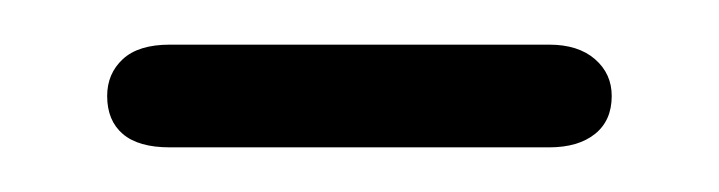

<svg xmlns="http://www.w3.org/2000/svg" viewBox="-20 -317 322 86"><path d="M56 -297Q42 -297 35 -290.5Q28 -284 28 -274Q28 -263 35 -257Q42 -251 56 -251H226Q239 -251 246.5 -257Q254 -263 254 -274Q254 -284 246.5 -290.5Q239 -297 226 -297Z"/></svg>

Font: Beiruti Light
Style: Regular
Weight: 300
Designer: Arlette Boutros
Foundry: Boutros
Version: Version 1.41